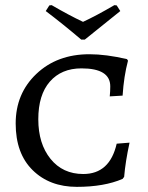

<svg xmlns="http://www.w3.org/2000/svg" viewBox="-20 -718 576 747"><path d="M457 -22 463 -30C466.3 -69.3 473.3 -113.7 484 -163L434 -159C416 -80.3 372.7 -41 304 -41C250.7 -41 208.2 -60.7 176.5 -100C144.8 -139.3 129 -190.7 129 -254C129 -317.3 144 -366.2 174 -400.5C204 -434.8 245 -452 297 -452C371.7 -452 409 -428.7 409 -382C409 -369.3 408.3 -356.3 407 -343L457 -346C460.3 -396.7 467.3 -442 478 -482L474 -488C419.3 -500.7 370.7 -507 328 -507C244 -507 175.2 -481.5 121.5 -430.5C67.8 -379.5 41 -315.2 41 -237.5C41 -159.8 63 -99.3 107 -56C151 -12.7 208.3 9 279 9C349.7 9 409 -1.3 457 -22ZM434 -697 425 -698C378.3 -670.7 337.7 -649 303 -633C266.3 -650.3 225.7 -672 181 -698L172 -697L158 -675C201.3 -642.3 247.3 -605.3 296 -564H310L448 -675Z"/></svg>

Font: Alegreya SC
Style: Regular
Weight: 400
Designer: Juan Pablo del Peral
Foundry: Juan Pablo del Peral
Version: Version 1.003